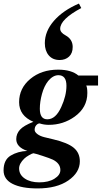

<svg xmlns="http://www.w3.org/2000/svg" viewBox="-72 -852 592 1075"><path d="M477 -429V-373H411Q417 -361 417 -331Q417 -250 346 -199Q282 -153 201 -153Q174 -153 150 -161Q140 -161 131 -151Q122 -141 122 -125Q122 -113 137 -101.5Q152 -90 176 -84L226 -72Q307 -53 341 -24.5Q375 4 375 51Q375 114 310.5 158.5Q246 203 138 203Q49 203 -1.5 177.5Q-52 152 -52 102Q-52 43 -12 19Q28 -5 81 -7Q19 -28 19 -73Q19 -103 40 -126Q61 -149 115 -170Q35 -204 35 -280Q35 -358 97.5 -410Q160 -462 253 -462Q328 -462 367 -429ZM115 6Q108 7 90.5 17Q73 27 64 36Q35 64 35 91Q35 126 66.5 147.5Q98 169 148 169Q200 169 233 148.5Q266 128 266 100Q266 63 224 42Q207 34 165.5 20.5Q124 7 115 6ZM255 -431Q225 -431 198 -399Q175 -370 163 -326Q151 -282 151 -243Q151 -184 193 -184Q240 -184 271 -253Q300 -316 300 -372Q300 -431 255 -431ZM370 -832 383 -807Q265 -744 265 -691Q265 -670 295 -654Q335 -632 335 -589Q335 -554 314.5 -535Q294 -516 262 -516Q223 -516 201 -542Q179 -568 179 -610Q179 -677 230 -735.5Q281 -794 370 -832Z"/></svg>

Font: STIX
Style: Bold Italic
Weight: 700
Italic angle: -16.33°
Designer: MicroPress Inc., with final additions and corrections provided by Coen Hoffman, Elsevier (retired)
Version: Version 1.1.1